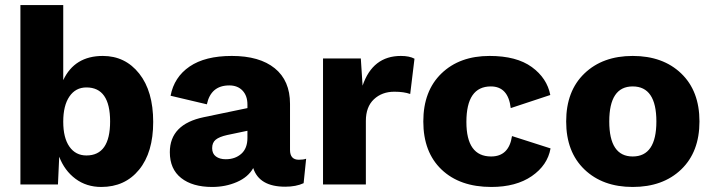

<svg xmlns="http://www.w3.org/2000/svg" viewBox="-20 -732 2831 762"><path d="M388 -510Q477 -510 532.5 -440Q588 -370 588 -248Q588 -127 532 -58.5Q476 10 382 10Q323 10 279.5 -22.5Q236 -55 215 -110L210 0H61V-712H231V-414Q276 -510 388 -510ZM323 -115Q417 -115 417 -250Q417 -385 323 -385Q280 -385 255.5 -349Q231 -313 231 -249Q231 -185 255.5 -150Q280 -115 323 -115Z M1166 -98Q1184 -98 1195 -102L1185 -5Q1155 9 1112 9Q1009 9 985 -65Q965 -29 920 -9.5Q875 10 822 10Q744 10 699 -25.5Q654 -61 654 -128Q654 -239 789 -267L962 -303V-317Q962 -352 942.5 -372.5Q923 -393 890 -393Q817 -393 801 -318L657 -352Q671 -426 732.5 -468Q794 -510 900 -510Q1010 -510 1070.5 -461Q1131 -412 1131 -320V-137Q1131 -98 1166 -98ZM876 -100Q913 -100 937.5 -121.5Q962 -143 962 -185V-213L881 -196Q850 -189 836 -177.5Q822 -166 822 -144Q822 -122 837 -111Q852 -100 876 -100Z M1262 0V-500H1412L1419 -392Q1459 -510 1571 -510Q1605 -510 1625 -499L1608 -359Q1583 -368 1545 -368Q1496 -368 1464 -338Q1432 -308 1432 -252V0Z M1923 -510Q2030 -510 2090.5 -466Q2151 -422 2164 -355L2007 -303Q1997 -389 1928 -389Q1831 -389 1831 -248Q1831 -111 1929 -111Q2000 -111 2012 -192L2165 -143Q2153 -76 2090.5 -33Q2028 10 1930 10Q1805 10 1732.5 -59Q1660 -128 1660 -250Q1660 -371 1732 -440.5Q1804 -510 1923 -510Z M2491 -510Q2611 -510 2683.5 -440.5Q2756 -371 2756 -250Q2756 -129 2683.5 -59.5Q2611 10 2491 10Q2372 10 2299.5 -59.5Q2227 -129 2227 -250Q2227 -371 2299.5 -440.5Q2372 -510 2491 -510ZM2491 -389Q2398 -389 2398 -250Q2398 -111 2491 -111Q2585 -111 2585 -250Q2585 -389 2491 -389Z"/></svg>

Font: Elaine Sans
Style: Bold
Weight: 700
Designer: Wei Huang
Foundry: Wei Huang
Version: Version 2.001;December 24, 2019;FontCreator 12.0.0.2547 64-b